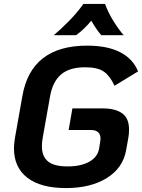

<svg xmlns="http://www.w3.org/2000/svg" viewBox="-20 -944 722 976"><path d="M51 -190Q51 -211 56 -243L94 -457Q139 -712 423 -712Q526 -712 591 -678.5Q656 -645 682 -581L562 -508Q540 -557 508.5 -579.5Q477 -602 413 -602Q333 -602 290.5 -565.5Q248 -529 235 -457L197 -243Q193 -223 193 -200Q193 -149 224 -123.5Q255 -98 324 -98Q391 -98 434 -122Q477 -146 484 -190L489 -221Q491 -233 491 -238Q491 -283 443 -283H329L348 -393H502Q566 -393 601 -368Q636 -343 636 -285Q636 -262 632 -241L621 -180Q605 -90 523 -39Q441 12 315 12Q187 12 119 -40.5Q51 -93 51 -190ZM404 -924H514Q530 -879 558.5 -834Q587 -789 609 -765H495Q471 -792 444 -839Q411 -798 367 -765H253Q285 -791 328.5 -835Q372 -879 404 -924Z"/></svg>

Font: KoHo
Style: Bold Italic
Weight: 700
Italic angle: -10°
Version: Version 1.000; ttfautohint (v1.6)